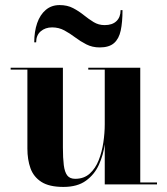

<svg xmlns="http://www.w3.org/2000/svg" viewBox="-20 -727 660 757"><path d="M230 10Q174 10 143.2 -9.8Q112.5 -29.5 100.2 -63.5Q88 -97.5 88 -141V-452.5H22V-460H228V-145.5Q228 -103.5 231.5 -76Q235 -48.5 245.2 -35.2Q255.5 -22 276.5 -22Q311 -22 333.8 -42.5Q356.5 -63 369.2 -95.5Q382 -128 387.5 -165.5Q393 -203 393 -237L399 -239Q399 -202.5 393.2 -159.5Q387.5 -116.5 370.2 -78Q353 -39.5 319.2 -14.8Q285.5 10 230 10ZM393 0V-452.5H328V-460H533V-7.5H599V0ZM373 -540Q344 -540 320.5 -552Q297 -564 276.5 -579.5Q256 -595 234 -607Q212 -619 185.5 -619Q158.5 -619 140.5 -603.5Q122.5 -588 122.5 -560H115Q115 -602.5 126.5 -635.8Q138 -669 160.5 -688Q183 -707 215 -707Q245.5 -707 268.2 -695Q291 -683 310.2 -667.5Q329.5 -652 349 -640Q368.5 -628 392.5 -628Q423 -628 439.2 -643.8Q455.5 -659.5 455.5 -687H463Q463 -639.5 456 -606.8Q449 -574 429.5 -557Q410 -540 373 -540Z"/></svg>

Font: Bodoni Moda 28pt
Style: Bold
Weight: 700
Designer: Owen Earl
Foundry: indestructible type
Version: Version 2.005